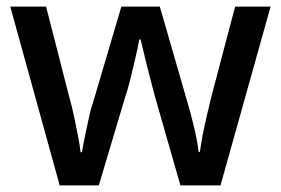

<svg xmlns="http://www.w3.org/2000/svg" viewBox="-20 -560 847 579"><path d="M447 -270Q442 -290 435.5 -314Q429 -338 423 -362.5Q417 -387 412 -408Q407 -429 404 -441H400Q398 -429 393.5 -408Q389 -387 383 -362.5Q377 -338 371 -313.5Q365 -289 358 -269L278 -1H160L11 -540H119L189 -267Q197 -239 203.5 -208Q210 -177 215.5 -148.5Q221 -120 223 -101H227Q229 -114 233 -133.5Q237 -153 241.5 -174.5Q246 -196 250.5 -216Q255 -236 260 -249L346 -540H462L546 -249Q552 -229 559 -201.5Q566 -174 571.5 -147.5Q577 -121 579 -102H583Q585 -119 590 -146.5Q595 -174 602.5 -206Q610 -238 617 -267L689 -540H796L645 -1H524Z"/></svg>

Font: Noto Sans Tangsa Medium
Style: Regular
Weight: 500
Version: Version 1.504